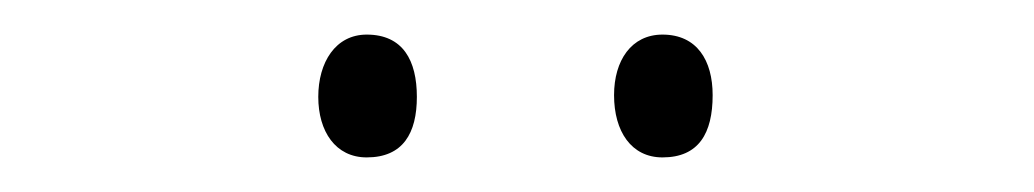

<svg xmlns="http://www.w3.org/2000/svg" viewBox="-20 -780 598 111"><path d="M164 -724C164 -704 174 -689 192 -689C213 -689 221 -703 221 -724C221 -745 213 -760 192 -760C174 -760 164 -744 164 -724ZM335 -725C335 -704 345 -689 363 -689C384 -689 392 -703 392 -725C392 -745 383 -760 363 -760C345 -760 335 -745 335 -725Z"/></svg>

Font: Noto Sans Tamil UI SemiCondensed ExtraLight
Style: Regular
Weight: 200
Width: 4
Designer: Jelle Bosma - Monotype Design Team
Foundry: Monotype Imaging Inc.
Version: Version 2.004